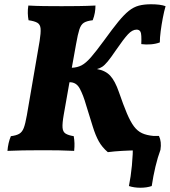

<svg xmlns="http://www.w3.org/2000/svg" viewBox="-20 -705 797 901"><path d="M15 3Q18 -35 31 -66Q56 -69 70 -77Q84 -85 91.5 -104.5Q99 -124 106 -164L166 -513Q172 -551 170.5 -570.5Q169 -590 155.5 -598Q142 -606 114 -610Q111 -625 110.5 -643Q110 -661 113 -679Q148 -677 186.5 -676.5Q225 -676 269 -676Q306 -676 346.5 -676.5Q387 -677 428 -679Q428 -662 425 -645Q422 -628 415 -610Q388 -607 374 -598.5Q360 -590 352.5 -567Q345 -544 337 -498L317 -387Q343 -388 363 -398.5Q383 -409 407 -436.5Q431 -464 469 -516Q508 -570 535 -603Q562 -636 584.5 -654Q607 -672 631.5 -678.5Q656 -685 689 -685Q733 -685 757 -676Q750 -652 744 -620.5Q738 -589 734 -558.5Q730 -528 730 -506Q712 -499 688.5 -497Q665 -495 643 -498Q645 -545 639.5 -555.5Q634 -566 621 -566Q601 -566 580.5 -544Q560 -522 523 -468Q500 -434 485.5 -416.5Q471 -399 459.5 -391.5Q448 -384 435 -381Q475 -374 497.5 -349.5Q520 -325 538 -273Q559 -212 575.5 -173Q592 -134 608.5 -112Q625 -90 646.5 -80Q668 -70 701 -67Q702 -33 684 0Q658 0 623.5 0.5Q589 1 553 3Q517 5 486 9Q459 -14 443.5 -42Q428 -70 415.5 -110.5Q403 -151 384 -212Q371 -258 354.5 -289Q338 -320 306 -319L279 -166Q272 -126 273.5 -106Q275 -86 288 -78Q301 -70 326 -66Q329 -49 329.5 -32.5Q330 -16 328 3Q289 1 254.5 0.5Q220 0 176 0Q79 0 15 3ZM585 168Q594 124 599 71.5Q604 19 604 -34L650 -67H726Q739 -40 733 -2Q720 33 709.5 77Q699 121 692 168Q669 176 639 176Q609 176 585 168Z"/></svg>

Font: Vollkorn ExtraBold
Style: Italic
Weight: 800
Italic angle: -11°
Designer: Friedrich Althausen
Foundry: Friedrich Althausen
Version: Version 5.000; ttfautohint (v1.8.3)